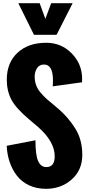

<svg xmlns="http://www.w3.org/2000/svg" viewBox="-20 -1165 564 1203"><path d="M255.9 -760.7Q226.6 -760.7 211.9 -737.8Q197.3 -714.8 197.3 -685.5Q197.3 -656.2 206.1 -632.3Q214.8 -608.4 231.4 -587.9Q249 -567.4 263.7 -553.2Q278.3 -539.1 302.7 -519.5Q327.1 -500 351.1 -478.5Q409.7 -426.8 452.6 -358.4Q495.6 -289.1 495.6 -194.3Q495.6 -99.6 429.7 -41Q363.8 17.6 269.5 18.1Q208.5 18.1 161.1 -4.4Q114.3 -26.9 85 -65.4Q27.3 -142.1 22 -251.5L202.1 -286.1Q202.1 -192.4 219.2 -155.3Q236.3 -118.2 270 -118.2Q322.8 -118.2 322.8 -185.5Q322.8 -277.8 218.8 -369.1L163.6 -416Q79.6 -486.3 50.8 -541.5Q22.5 -596.7 22.5 -665.5Q22.5 -772.5 90.3 -835Q158.2 -897.5 270.5 -897Q363.8 -897 429.2 -830.6Q494.6 -764.2 494.6 -670.4L494.1 -664.1V-649.4L310.5 -624L312 -659.7Q312 -760.7 255.9 -760.7ZM192.9 -946.8 94.7 -1145H228.5L264.2 -1046.9L300.8 -1145H435.1L334.5 -946.8Z"/></svg>

Font: Oswald-Bold
Style: Bold
Weight: 700
Designer: vernon adams
Foundry: vernon adams
Version: Version 2.002; ttfautohint (v0.92.18-e454-dirty) -l 8 -r 50 